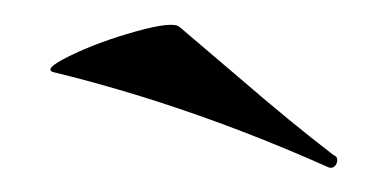

<svg xmlns="http://www.w3.org/2000/svg" viewBox="-20 -576 314 156"><path d="M25 -517Q13 -519 36.5 -530.5Q60 -542 90.5 -550.5Q121 -559 126 -554L173 -514Q217 -476 251 -450Q254 -449 254 -446Q254 -443 252 -441Q250 -439 247 -440Q135 -490 25 -517Z"/></svg>

Font: Cormorant SC
Style: Bold
Weight: 700
Designer: Christian Thalmann (Catharsis Fonts)
Foundry: Catharsis Fonts
Version: Version 4.000